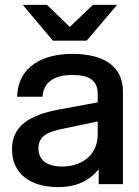

<svg xmlns="http://www.w3.org/2000/svg" viewBox="-20 -752 566 784"><path d="M383 0H482V-379C482 -473 415 -532 275 -532C157 -532 53 -482 50 -357H154C157 -425 215 -446 275 -446C345 -446 379 -423 379 -368V-334L222 -305C97 -282 29 -235 29 -143C29 -43 103 12 218 12C281 12 338 -6 383 -61ZM234 -72C167 -72 137 -102 137 -146C137 -199 177 -214 240 -227L379 -256V-204C379 -111 305 -72 234 -72ZM196 -586H334L458 -732H359L265 -642L172 -732H73Z"/></svg>

Font: Aspekta 500
Style: Regular
Weight: 500
Designer: Ivo Dolenc
Version: Version 2.100